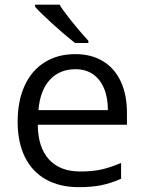

<svg xmlns="http://www.w3.org/2000/svg" viewBox="-20 -772 603 802"><path d="M53.7 -264.2Q53.7 -350.1 82.8 -413.8Q111.8 -477.5 166.3 -511.7Q220.7 -545.9 294.4 -545.9Q361.3 -545.9 409.9 -516.6Q458.5 -487.3 484.4 -431.9Q510.3 -376.5 510.3 -300.8V-251H137.7Q138.7 -156.2 184.6 -106Q230.5 -55.7 314.9 -55.7Q362.8 -55.7 398.9 -63Q435.1 -70.3 485.8 -91.3V-25.4Q441.9 -5.9 401.6 2Q361.3 9.8 309.6 9.8Q229.5 9.8 171.9 -22.5Q114.3 -54.7 84 -116.2Q53.7 -177.7 53.7 -264.2ZM295.9 -482.9Q229 -482.9 188.2 -438.7Q147.5 -394.5 140.6 -312H430.7Q430.7 -364.7 414.3 -403.3Q397.9 -441.9 367.7 -462.4Q337.4 -482.9 295.9 -482.9ZM126.5 -743.7V-752.4H229Q242.2 -729.5 276.6 -686.3Q311 -643.1 349.1 -601.6V-592.3H293.5Q250 -626.5 200 -671.9Q149.9 -717.3 126.5 -743.7Z"/></svg>

Font: Viking Open Sans
Style: Regular
Weight: 400
Foundry: Ascender Corporation
Version: Version 2.001